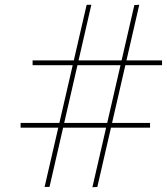

<svg xmlns="http://www.w3.org/2000/svg" viewBox="-20 -775 696 801"><path d="M365.5 6 540.5 -754 561 -755 386 5ZM66 -242.5V-262H606V-242.5ZM166 5 341.5 -755H361L186.5 5ZM116 -503V-523H656V-503Z"/></svg>

Font: Bodoni Moda Black
Style: Italic
Weight: 900
Italic angle: -13°
Version: Version 2.005